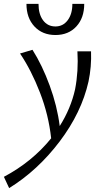

<svg xmlns="http://www.w3.org/2000/svg" viewBox="-73 -678 530 987"><path d="M63 -658H125Q125 -605 148.5 -573.5Q172 -542 212 -542Q251 -542 275 -574Q299 -606 299 -658H360Q360 -586 319.5 -542Q279 -498 212 -498Q145 -498 104 -542Q63 -586 63 -658ZM395 -414Q398 -335 382 -259Q346 -99 233.5 49.5Q121 198 -26 289L-53 231Q92 154 190 33Q177 -87 132.5 -202Q88 -317 30 -403L94 -422Q144 -343 182.5 -238Q221 -133 234 -30Q291 -120 313 -219Q331 -312 325 -414Z"/></svg>

Font: EauTest
Style: Italic
Weight: 400
Italic angle: -12°
Designer: Christian Thalmann (Catharsis Fonts)
Version: Version 0.001;PS 000.001;hotconv 1.0.88;makeotf.lib2.5.64775